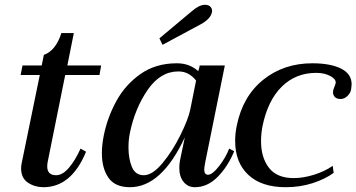

<svg xmlns="http://www.w3.org/2000/svg" viewBox="-20 -771 1487 801"><path d="M180 -101Q177 -88 177 -77Q177 -40 214 -40Q241 -40 267.5 -71Q294 -102 316 -151L339 -138Q278 10 161 10Q125 10 96.5 -9Q68 -28 68 -69Q68 -80 71 -93L146 -458H66L74 -498H154L163 -542Q213 -560 236 -633H288L261 -498H402L395 -458H252Z M645 -611 780 -724Q811 -751 835 -751Q852 -751 859.5 -741Q867 -731 864 -719Q858 -692 818 -670L658 -584ZM405 -132Q405 -166 413 -206Q428 -281 465.5 -349.5Q503 -418 566.5 -462.5Q630 -507 718 -507Q771 -507 807 -474Q808 -478 810 -484Q812 -490 813 -498H918L836 -93Q832 -71 832 -64Q832 -42 848 -42Q866 -42 894 -78Q922 -114 936 -151L957 -140Q930 -75 887.5 -32.5Q845 10 793 10Q764 10 746 -12Q728 -34 728 -71Q728 -86 731 -102L751 -198Q654 10 522 10Q460 10 432.5 -29.5Q405 -69 405 -132ZM774 -315 798 -435Q785 -452 766.5 -462.5Q748 -473 724 -473Q649 -473 596 -396Q543 -319 522 -217Q516 -189 516 -156Q516 -108 530.5 -74Q545 -40 580 -40Q616 -40 658 -90.5Q700 -141 733 -208Q766 -275 774 -315Z M961 -183Q961 -216 968 -248Q993 -370 1078.5 -438.5Q1164 -507 1283 -507Q1358 -507 1402.5 -485Q1447 -463 1447 -419Q1447 -413 1445 -399Q1443 -384 1430 -371Q1417 -358 1401 -358Q1383 -358 1375 -368.5Q1367 -379 1370 -393Q1371 -399 1375 -408.5Q1379 -418 1380 -423Q1384 -439 1359.5 -453Q1335 -467 1299 -467Q1214 -467 1155.5 -409.5Q1097 -352 1075 -244Q1069 -213 1069 -182Q1069 -114 1102 -71Q1135 -28 1206 -28Q1244 -28 1288.5 -41.5Q1333 -55 1368 -79L1372 -50Q1337 -24 1284.5 -7Q1232 10 1172 10Q1071 10 1016 -41.5Q961 -93 961 -183Z"/></svg>

Font: Trirong Medium
Style: Italic
Weight: 500
Italic angle: -12°
Designer: Katatrad Team
Foundry: CadsonDemak
Version: Version 1.001